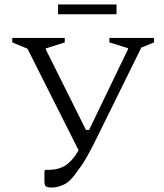

<svg xmlns="http://www.w3.org/2000/svg" viewBox="-20 -830 733 860"><path d="M331 -70Q299 -20 269.5 -5Q240 10 212 10Q190 10 184.5 4Q179 -2 179 -19V-65L183 -69H191Q246 -69 277 -91.5Q308 -114 332 -157L103 -612L35 -640V-660H270V-640L185 -613V-609L365 -248H379L554 -611V-614L470 -640V-660H670V-640L613 -617L403 -191Q387 -159 366.5 -123Q346 -87 331 -70ZM240 -766V-810H502V-766Z"/></svg>

Font: Spectral SC Light
Style: Regular
Weight: 300
Designer: Jean-Baptiste Levee
Foundry: Production Type
Version: Version 2.001